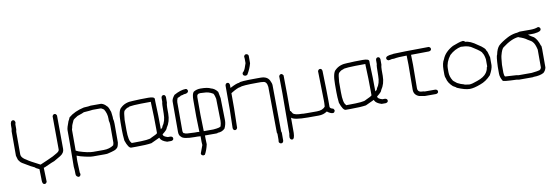

<svg xmlns="http://www.w3.org/2000/svg" viewBox="-60 -1132 5120 1763"><g transform="rotate(-10 2500.0 -250.0)"><path d="M57.1 -455.1Q72.8 -455.1 76.7 -433.6V-429.7Q76.7 -427.7 72.8 -414.1V-367.2Q72.8 -364.7 68.8 -345.7V-136.7Q68.8 -102.5 117.7 -76.2Q138.7 -59.6 236.8 -9.8Q315.4 -43 359.9 -64.5L400.9 -87.9Q424.3 -102.1 424.3 -117.2V-121.1Q424.3 -220.2 422.4 -427.7Q428.7 -445.3 443.8 -445.3Q456.1 -445.3 463.4 -427.7Q465.3 -223.6 465.3 -115.2Q465.3 -78.6 426.3 -54.7L365.7 -19.5Q359.9 -19.5 270 21.5L260.3 23.4Q262.2 127.9 264.2 154.3Q257.8 171.9 242.7 171.9Q221.2 171.9 221.2 132.8V121.1Q221.2 91.3 219.2 29.3Q186.5 15.1 180.2 5.9Q148.4 -7.3 88.4 -44.9Q53.7 -63 47.4 -80.1Q39.1 -80.1 27.8 -128.9V-357.4Q31.7 -376.5 31.7 -378.9V-410.2Q31.7 -455.1 57.1 -455.1Z M783.2 -463.4H880.9Q908.7 -456.5 927.7 -434.1Q943.4 -423.8 955.1 -383.3Q959.5 -383.3 964.8 -324.7V-309.1Q970.7 -291 970.7 -260.3V-86.4Q962.9 -35.6 943.4 -31.7Q943.4 -21.5 861.3 -2.4Q853 -0.5 832 -0.5H724.6Q688.5 -0.5 609.4 -22L576.2 -33.7Q574.2 -10.7 574.2 -0.5V21Q574.2 33.7 578.1 124.5L582 138.2V140.1Q578.6 161.6 560.5 161.6Q537.1 153.8 537.1 132.3Q537.1 92.8 533.2 62Q535.2 -76.2 535.2 -158.7V-277.8Q535.2 -300.3 558.6 -359.9Q561 -359.9 574.2 -391.1Q629.4 -438 718.8 -457.5Q768.1 -459.5 783.2 -463.4ZM576.2 -275.9V-80.6Q579.1 -80.6 601.6 -68.8Q685.5 -41.5 732.4 -41.5H830.1Q885.7 -41.5 923.8 -68.8Q929.7 -86.4 929.7 -92.3V-254.4Q929.7 -278.3 923.8 -297.4V-316.9Q923.8 -366.2 898.4 -406.7Q877.4 -422.4 867.2 -422.4H794.9Q771.5 -418.5 710.9 -414.6Q703.6 -409.2 648.4 -391.1Q610.8 -368.7 605.5 -359.9Q584 -313.5 584 -309.1Q584 -300.8 576.2 -275.9Z M1315.9 -442.9Q1374.5 -442.9 1374.5 -421.4V-396Q1380.4 -268.1 1380.4 -138.2Q1399.9 -150.4 1399.9 -163.6Q1431.2 -203.1 1431.2 -274.9Q1431.2 -375 1437 -382.3V-421.4Q1440.4 -442.9 1458.5 -442.9Q1474.1 -442.9 1478 -421.4V-370.6Q1472.2 -352.5 1472.2 -321.8V-267.1Q1472.2 -192.9 1435.1 -140.1Q1435.1 -125.5 1388.2 -89.4V-87.4Q1388.2 -68.8 1431.2 -56.2H1456.5Q1478 -52.7 1478 -34.7Q1478 -19 1456.5 -15.1H1417.5Q1367.2 -30.8 1355 -58.1Q1355 -60.1 1353 -64Q1273.9 -26.9 1272.9 -26.9Q1223.6 -19 1130.4 -19H1083.5Q1058.1 -19 1032.7 -93.3Q1026.9 -147.5 1026.9 -192.9V-267.1Q1026.9 -375 1058.1 -397.9Q1100.1 -439 1173.3 -439Q1239.3 -442.9 1315.9 -442.9ZM1067.9 -185.1Q1067.9 -84 1093.3 -64V-60.1H1120.6Q1261.7 -60.1 1278.8 -75.7Q1335 -100.6 1339.4 -108.9V-144Q1339.4 -261.2 1333.5 -388.2V-401.9H1331.5Q1124.5 -401.9 1124.5 -388.2Q1107.4 -388.2 1081.5 -362.8Q1072.8 -350.6 1067.9 -280.8Z M1668 -462.4Q1683.6 -462.4 1687.5 -440.9Q1683.6 -417.5 1642.6 -417.5Q1642.6 -414.1 1613.3 -409.7Q1613.3 -405.8 1582 -394Q1572.3 -371.1 1572.3 -355V-91.3Q1572.3 -64 1589.8 -64Q1589.8 -56.2 1681.6 -54.2H1710.9L1724.6 -52.2V-54.2Q1724.6 -61 1720.7 -194.8V-349.1Q1720.7 -407.7 1738.3 -425.3Q1767.1 -442.9 1802.7 -442.9Q1869.6 -442.9 1898.4 -427.2Q1933.6 -418.9 1959 -384.3Q1959 -377 1970.7 -323.7V-317.9Q1970.7 -298.8 1974.6 -124.5V-110.8Q1973.6 -77.6 1957 -42.5Q1930.7 -15.1 1888.7 -15.1Q1888.7 -11.2 1875 -11.2H1769.5V12.2Q1769.5 36.1 1771.5 70.8Q1759.8 124 1738.3 162.6L1724.6 166.5Q1703.1 163.1 1703.1 145Q1728.5 73.2 1730.5 70.8Q1728.5 51.3 1728.5 41.5V-11.2Q1709 -13.2 1699.2 -13.2H1673.8Q1568.8 -13.2 1550.8 -38.6Q1531.2 -52.7 1531.2 -85.4V-370.6Q1531.2 -393.6 1558.6 -427.2Q1622.1 -462.4 1668 -462.4ZM1761.7 -204.6Q1761.7 -176.3 1765.6 -52.2H1853.5Q1925.8 -57.6 1925.8 -71.8Q1933.6 -95.7 1933.6 -120.6Q1929.7 -288.6 1929.7 -308.1V-323.7Q1918.5 -378.4 1906.2 -378.4Q1871.1 -399.9 1828.1 -399.9Q1813 -401.9 1794.9 -401.9Q1761.7 -401.9 1761.7 -370.6Z M2056.6 -451.2Q2072.3 -451.2 2076.2 -429.7V-400.4Q2138.7 -433.6 2164.1 -433.6Q2164.1 -445.3 2326.2 -445.3H2365.2Q2426.8 -445.3 2447.3 -402.3Q2460.9 -375.5 2460.9 -357.4L2464.8 74.2Q2468.8 81.5 2468.8 89.8V160.2Q2465.3 181.6 2447.3 181.6Q2434.1 181.6 2425.8 166L2427.7 142.6V93.8Q2427.7 85.4 2423.8 78.1L2419.9 -349.6Q2414.6 -402.3 2378.9 -402.3Q2371.6 -404.3 2361.3 -404.3H2326.2Q2185.5 -404.3 2166 -392.6Q2142.1 -392.6 2076.2 -351.6V-207Q2076.2 -163.1 2072.3 -29.3Q2065.9 -11.7 2050.8 -11.7Q2035.2 -11.7 2031.2 -33.2Q2035.2 -174.3 2035.2 -201.2V-429.7Q2038.6 -451.2 2056.6 -451.2ZM2271 -680.7Q2292.5 -677.2 2292.5 -659.2V-592.8Q2279.3 -542 2249.5 -493.2Q2242.2 -487.3 2231.9 -487.3H2230Q2208.5 -490.7 2208.5 -508.8Q2208.5 -520 2222.2 -530.3Q2234.9 -545.9 2251.5 -600.6V-641.6Q2251.5 -649.9 2249.5 -663.1Q2255.9 -680.7 2271 -680.7Z M2556.6 -445.3Q2566.4 -445.3 2576.2 -429.7Q2578.1 -317.4 2578.1 -253.9V-97.7Q2584.5 -97.7 2597.7 -72.3Q2614.7 -52.7 2683.6 -52.7Q2683.6 -50.8 2724.6 -50.8H2820.3Q2875.5 -50.8 2898.4 -82Q2900.4 -105 2900.4 -115.2V-140.6Q2900.4 -192.4 2894.5 -412.1Q2900.9 -429.7 2916 -429.7Q2931.6 -429.7 2935.5 -408.2Q2941.4 -212.4 2941.4 -128.9V-72.3Q2941.4 -56.2 2972.7 -48.8Q2982.4 -37.6 2982.4 -29.3Q2976.6 -9.8 2962.9 -9.8Q2940.4 -9.8 2910.2 -33.2H2908.2Q2875 -9.8 2830.1 -9.8H2728.5Q2600.1 -9.8 2576.2 -35.2V107.4Q2573.7 164.1 2554.7 164.1H2550.8Q2535.2 164.1 2531.2 142.6V136.7Q2531.2 126 2535.2 107.4Q2537.1 -200.7 2537.1 -269.5Q2537.1 -293.5 2535.2 -427.7Q2541.5 -445.3 2556.6 -445.3Z M3315.9 -442.9Q3374.5 -442.9 3374.5 -421.4V-396Q3380.4 -268.1 3380.4 -138.2Q3399.9 -150.4 3399.9 -163.6Q3431.2 -203.1 3431.2 -274.9Q3431.2 -375 3437 -382.3V-421.4Q3440.4 -442.9 3458.5 -442.9Q3474.1 -442.9 3478 -421.4V-370.6Q3472.2 -352.5 3472.2 -321.8V-267.1Q3472.2 -192.9 3435.1 -140.1Q3435.1 -125.5 3388.2 -89.4V-87.4Q3388.2 -68.8 3431.2 -56.2H3456.5Q3478 -52.7 3478 -34.7Q3478 -19 3456.5 -15.1H3417.5Q3367.2 -30.8 3355 -58.1Q3355 -60.1 3353 -64Q3273.9 -26.9 3272.9 -26.9Q3223.6 -19 3130.4 -19H3083.5Q3058.1 -19 3032.7 -93.3Q3026.9 -147.5 3026.9 -192.9V-267.1Q3026.9 -375 3058.1 -397.9Q3100.1 -439 3173.3 -439Q3239.3 -442.9 3315.9 -442.9ZM3067.9 -185.1Q3067.9 -84 3093.3 -64V-60.1H3120.6Q3261.7 -60.1 3278.8 -75.7Q3335 -100.6 3339.4 -108.9V-144Q3339.4 -261.2 3333.5 -388.2V-401.9H3331.5Q3124.5 -401.9 3124.5 -388.2Q3107.4 -388.2 3081.5 -362.8Q3072.8 -350.6 3067.9 -280.8Z M3933.6 -455.1Q3951.2 -448.7 3951.2 -433.6Q3951.2 -418 3929.7 -414.1Q3904.8 -414.1 3761.7 -412.1V-410.2Q3763.7 -326.2 3763.7 -318.4Q3761.7 -120.6 3761.7 -101.6Q3761.7 -62.5 3804.7 -62.5Q3814.5 -62.5 3828.1 -58.6H3925.8Q3947.3 -55.2 3947.3 -37.1Q3947.3 -21.5 3925.8 -17.6H3820.3L3767.6 -27.3Q3720.7 -45.4 3720.7 -93.8V-99.6Q3722.7 -297.9 3722.7 -326.2Q3720.7 -393.6 3720.7 -412.1H3718.8Q3639.2 -412.1 3601.6 -404.3H3582Q3560.1 -398.4 3548.8 -398.4Q3531.2 -404.8 3531.2 -419.9Q3531.2 -443.4 3595.7 -447.3L3603.5 -449.2Q3663.1 -453.1 3933.6 -455.1Z M4252 -455.1Q4269.5 -452.1 4269.5 -443.4Q4316.4 -443.4 4384.8 -392.6Q4414.1 -375 4429.7 -359.4Q4447.8 -344.2 4449.2 -330.1Q4457 -330.1 4472.7 -263.7V-189.5Q4470.7 -154.8 4441.4 -101.6Q4395 -51.8 4339.8 -33.2Q4278.3 -9.8 4240.2 -9.8Q4194.8 -9.8 4123 -41Q4123 -44.4 4089.8 -62.5Q4047.4 -100.6 4039.1 -142.6Q4031.2 -158.2 4031.2 -179.7V-224.6Q4031.2 -286.6 4052.7 -320.3Q4076.7 -383.8 4154.3 -425.8Q4222.7 -451.2 4228.5 -451.2ZM4072.3 -228.5V-195.3Q4072.3 -154.3 4095.7 -117.2Q4095.7 -111.8 4132.8 -84Q4166 -66.4 4193.4 -60.5Q4193.4 -56.2 4242.2 -50.8Q4267.1 -50.8 4318.4 -70.3Q4382.8 -91.8 4408.2 -128.9Q4425.8 -156.7 4425.8 -175.8Q4431.6 -180.2 4431.6 -189.5V-252Q4424.3 -298.3 4410.2 -314.5Q4410.2 -328.6 4335.9 -375Q4297.9 -404.3 4236.3 -404.3H4230.5Q4228.5 -404.3 4228.5 -406.2Q4165.5 -393.6 4117.2 -347.7Q4072.3 -289.1 4072.3 -228.5Z M4956.5 -460.4Q4974.1 -454.1 4974.1 -439Q4974.1 -415 4919.4 -409.7Q4913.6 -407.7 4892.1 -407.7H4851.1Q4869.1 -392.1 4901.9 -374.5Q4933.1 -346.7 4950.7 -288.6Q4956.5 -288.6 4956.5 -255.4V-83.5Q4950.7 -55.2 4929.2 -36.6Q4893.1 -17.1 4833.5 -17.1Q4833.5 -15.1 4825.7 -15.1H4698.7Q4679.7 -19 4677.2 -19Q4548.3 -22.9 4548.3 -32.7Q4526.9 -68.4 4526.9 -101.1V-165.5Q4530.8 -267.1 4540.5 -276.9Q4551.3 -331.1 4575.7 -356.9Q4605 -384.3 4663.6 -415.5Q4697.3 -433.6 4737.8 -440.9Q4752.4 -440.9 4780.8 -448.7H4882.3Q4923.8 -448.7 4952.6 -460.4ZM4567.9 -177.2V-103Q4570.8 -65.9 4579.6 -65.9Q4656.7 -60.1 4677.2 -60.1H4681.2Q4700.2 -56.2 4702.6 -56.2H4823.7Q4882.8 -62.5 4897.9 -67.9Q4911.6 -74.2 4913.6 -87.4Q4915.5 -87.4 4915.5 -89.4V-257.3Q4902.8 -314.5 4882.3 -333.5Q4876.5 -342.8 4839.4 -362.8Q4813 -383.8 4761.2 -399.9V-401.9Q4694.8 -397.5 4608.9 -331.5Q4592.3 -315.9 4579.6 -267.1Q4573.7 -252.4 4567.9 -177.2Z"/></g></svg>

Font: CEF Fonts CJK Mono
Style: Regular
Weight: 400
Designer: PartyBoss (派对大魔王)
Version: Release 2.25